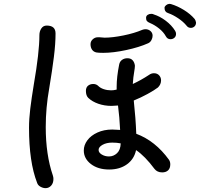

<svg xmlns="http://www.w3.org/2000/svg" viewBox="-20 -909 1040 999"><path d="M951 -775Q934 -796 907 -814Q880 -832 857 -840Q836 -846 836 -868Q836 -875 843.5 -881.5Q851 -888 861 -889Q867 -889 869 -888Q903 -878 937 -857Q971 -836 993 -810Q998 -803 1000 -792Q1000 -779 992 -771.5Q984 -764 973 -764Q959 -764 951 -775ZM843 -720Q831 -742 808 -760.5Q785 -779 761 -789Q749 -794 744.5 -799.5Q740 -805 740 -816Q740 -826 748 -831.5Q756 -837 767 -837Q776 -837 780 -834Q812 -824 842.5 -801Q873 -778 891 -749Q896 -741 896 -733Q896 -720 887.5 -712.5Q879 -705 867 -705Q851 -705 843 -720ZM236 -449Q218 -348 218 -248Q218 -104 255 4Q258 13 258 22Q258 44 246 57Q234 70 217 70Q204 70 190.5 62.5Q177 55 173 42Q131 -66 131 -244Q131 -290 137.5 -343.5Q144 -397 156 -470Q185 -637 185 -726Q185 -746 195 -761Q205 -776 223 -776Q269 -776 269 -735Q269 -682 260.5 -613.5Q252 -545 236 -449ZM451 -679Q451 -694 462.5 -704.5Q474 -715 488 -715H499Q515 -713 524 -713Q565 -713 622 -724.5Q679 -736 721 -754Q729 -757 737 -757Q752 -757 763 -747.5Q774 -738 774 -723Q774 -712 768 -700.5Q762 -689 751 -684Q704 -663 636.5 -648.5Q569 -634 517 -634Q493 -634 482 -636Q467 -639 459 -650.5Q451 -662 451 -679ZM866 -54Q866 -33 854.5 -22.5Q843 -12 824 -12Q798 -12 784 -30Q734 -97 688 -128Q678 -81 640.5 -54Q603 -27 548 -27Q490 -27 453 -55.5Q416 -84 416 -126Q416 -154 434.5 -179Q453 -204 487 -219.5Q521 -235 564 -235Q579 -235 605 -233Q602 -298 594 -360Q572 -358 560 -358Q524 -358 492 -369Q460 -380 439 -400Q427 -412 427 -436Q427 -454 438 -463Q449 -472 465 -472Q481 -472 491 -462Q502 -451 520 -445Q538 -439 558 -439Q571 -439 583 -442Q586 -442 587 -443V-458Q587 -508 600 -573Q603 -589 615 -597.5Q627 -606 643 -606Q661 -606 670.5 -595Q680 -584 682 -567Q682 -559 681 -554Q672 -500 671 -472Q714 -492 755 -519Q767 -528 781 -528Q798 -528 808 -517Q818 -506 818 -491Q818 -470 802 -454Q784 -440 748.5 -420.5Q713 -401 676 -386Q686 -294 689 -213Q788 -176 859 -78Q866 -68 866 -54ZM608 -163Q589 -167 564 -167Q534 -167 513.5 -155.5Q493 -144 493 -129Q493 -115 509.5 -105Q526 -95 547 -95Q571 -95 589 -112Q607 -129 608 -163Z"/></svg>

Font: Tsukimi Rounded Medium
Style: Regular
Weight: 500
Designer: Takashi Funayama
Foundry: Takashi Funayama
Version: Version 1.032; ttfautohint (v1.8.3)